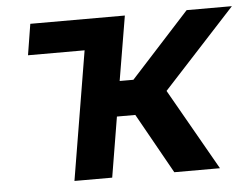

<svg xmlns="http://www.w3.org/2000/svg" viewBox="-44 -599 858 653"><g transform="rotate(-5 385.0 -272.5)"><path d="M81.7 -545.5H404.5L367.5 -325.3H414.4L615.4 -545.5H769.9L523.4 -277.7L681.5 0H525.6L410.5 -205.6H347.7L313.6 0H184.7L257.8 -439.6H64.6Z"/></g></svg>

Font: Inter P Semi Bold
Style: Italic
Weight: 600
Italic angle: 9.39999°
Designer: Rasmus Andersson
Foundry: rsms
Version: Version 3.018;git-588b23468